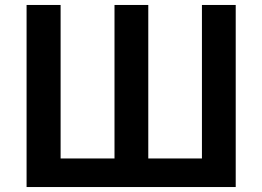

<svg xmlns="http://www.w3.org/2000/svg" viewBox="-20 -750 1056 773"><path d="M224 -112H441V-730H577V-112H793V-730H929V3H87V-730H224Z"/></svg>

Font: Sinter Bold
Style: Regular
Weight: 700
Foundry: Adobe & rsms
Version: Version 1.000